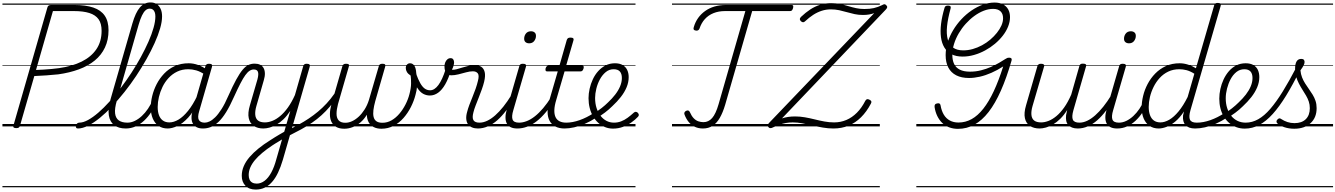

<svg xmlns="http://www.w3.org/2000/svg" viewBox="-20 -1039 10976 1578"><path d="M113 14Q84 14 90 -6L370 -979Q373 -989 380 -993.5Q387 -998 402 -998H591Q684 -998 746.5 -977Q809 -956 840.5 -910.5Q872 -865 872 -790Q872 -711 842.5 -648.5Q813 -586 758.5 -541.5Q704 -497 628 -469Q552 -441 459 -428Q411 -423 361 -419.5Q311 -416 262 -414L144 -5Q141 5 134.5 9.5Q128 14 113 14ZM276 -464Q307 -465 339 -467Q371 -469 403.5 -472Q436 -475 465 -479Q573 -494 651.5 -533Q730 -572 772.5 -635Q815 -698 815 -786Q815 -846 790 -881Q765 -916 714.5 -932Q664 -948 588 -948H415ZM0 490H776V500H0ZM0 -20H776V0H0ZM0 -505H776V-500H0ZM0 -1010H776V-1000H0Z M620 17Q609 17 605.5 9.5Q602 2 604 -7Q606 -16 613 -23.5Q620 -31 632 -31Q664 -31 704 -53Q744 -75 788.5 -113.5Q833 -152 879.5 -203.5Q926 -255 972 -315.5Q1018 -376 1060 -440.5Q1102 -505 1137.5 -570Q1173 -635 1200 -696Q1227 -757 1242 -810.5Q1257 -864 1257 -904Q1257 -915 1265 -920.5Q1273 -926 1284 -926Q1295 -926 1303.5 -920.5Q1312 -915 1312 -904Q1312 -861 1296 -805.5Q1280 -750 1251 -685.5Q1222 -621 1183.5 -552.5Q1145 -484 1099.5 -415.5Q1054 -347 1003.5 -283.5Q953 -220 902 -165.5Q851 -111 800.5 -70Q750 -29 704 -6Q658 17 620 17ZM1013 17Q955 17 919 -10Q883 -37 874.5 -91Q866 -145 889 -225L1068 -846Q1094 -936 1129.5 -977.5Q1165 -1019 1217 -1019Q1247 -1019 1268 -1005Q1289 -991 1300.5 -965.5Q1312 -940 1312 -904Q1312 -891 1303.5 -885Q1295 -879 1284 -879Q1273 -879 1265 -885Q1257 -891 1257 -904Q1257 -925 1251.5 -939Q1246 -953 1236 -960.5Q1226 -968 1211 -968Q1192 -968 1176.5 -954.5Q1161 -941 1147 -912Q1133 -883 1119 -835L940 -211Q921 -146 926 -106.5Q931 -67 957 -49Q983 -31 1027 -31Q1038 -31 1042.5 -23.5Q1047 -16 1044.5 -7Q1042 2 1034 9.5Q1026 17 1013 17ZM758 490H1152V500H758ZM758 -20H1152V0H758ZM758 -505H1152V-500H758ZM758 -1010H1152V-1000H758Z M1014 17Q1003 17 998 9.5Q993 2 995 -7Q997 -16 1005 -23.5Q1013 -31 1028 -31Q1058 -31 1088 -45.5Q1118 -60 1145.5 -85.5Q1173 -111 1196 -145Q1219 -179 1235 -217Q1239 -228 1248 -228Q1257 -228 1264 -221.5Q1271 -215 1267 -204Q1249 -158 1223 -118Q1197 -78 1164.5 -47.5Q1132 -17 1094 0Q1056 17 1014 17ZM1152 490V500ZM1152 -20V0ZM1152 -505V-500ZM1152 -1010V-1000Z M1358 17Q1315 17 1284 -4Q1253 -25 1236 -64Q1219 -103 1219 -156Q1219 -200 1231 -250Q1243 -300 1267.5 -347.5Q1292 -395 1329 -434Q1366 -473 1416.5 -496Q1467 -519 1531 -519Q1569 -519 1608 -505Q1647 -491 1679 -467L1668 -423Q1627 -451 1593 -460.5Q1559 -470 1528 -470Q1477 -470 1436.5 -450.5Q1396 -431 1365.5 -398Q1335 -365 1315.5 -324.5Q1296 -284 1286 -241.5Q1276 -199 1276 -160Q1276 -121 1286.5 -92.5Q1297 -64 1318.5 -48.5Q1340 -33 1372 -33Q1408 -33 1447 -56Q1486 -79 1526 -128.5Q1566 -178 1602 -254L1615 -213Q1574 -124 1527.5 -73.5Q1481 -23 1437 -3Q1393 17 1358 17ZM1647 17Q1618 17 1597.5 7Q1577 -3 1566 -22Q1555 -41 1554 -68Q1553 -95 1563 -129L1668 -494Q1672 -506 1678.5 -510.5Q1685 -515 1698 -515Q1716 -515 1721 -508Q1726 -501 1722 -489L1617 -125Q1602 -75 1614.5 -53Q1627 -31 1662 -31Q1671 -31 1675 -23.5Q1679 -16 1677.5 -7Q1676 2 1668.5 9.5Q1661 17 1647 17ZM1152 490H1787V500H1152ZM1152 -20H1787V0H1152ZM1152 -505H1787V-500H1152ZM1152 -1010H1787V-1000H1152Z M1649 17Q1640 17 1636 9.5Q1632 2 1634 -7Q1636 -16 1643.5 -23.5Q1651 -31 1663 -31Q1681 -31 1702.5 -41Q1724 -51 1748.5 -75Q1773 -99 1800.5 -142Q1828 -185 1856 -250Q1893 -333 1921.5 -385Q1950 -437 1974 -465.5Q1998 -494 2021.5 -505Q2045 -516 2072 -516Q2082 -516 2085 -509Q2088 -502 2086 -492.5Q2084 -483 2078.5 -475.5Q2073 -468 2065 -468Q2048 -468 2031 -457Q2014 -446 1996 -421Q1978 -396 1956 -353.5Q1934 -311 1905 -247Q1870 -168 1838 -116.5Q1806 -65 1774.5 -36Q1743 -7 1712.5 5Q1682 17 1649 17ZM1787 490H1887V500H1787ZM1787 -20H1887V0H1787ZM1787 -505H1887V-500H1787ZM1787 -1010H1887V-1000H1787Z M2082 519Q2027 519 1997 487.5Q1967 456 1967 406Q1967 365 1983.5 326.5Q2000 288 2031 252Q2062 216 2104.5 181.5Q2147 147 2200 114Q2219 101 2238.5 89.5Q2258 78 2277.5 66Q2297 54 2316 44L2366 -128Q2339 -87 2310 -59Q2281 -31 2252 -14.5Q2223 2 2195.5 9.5Q2168 17 2144 17Q2098 17 2066 -4Q2034 -25 2024.5 -67.5Q2015 -110 2034 -174L2096 -387Q2107 -429 2100 -448.5Q2093 -468 2066 -468Q2055 -468 2049.5 -475.5Q2044 -483 2045 -492.5Q2046 -502 2053 -509Q2060 -516 2072 -516Q2099 -516 2117.5 -507Q2136 -498 2146 -480.5Q2156 -463 2157 -437.5Q2158 -412 2148 -379L2087 -167Q2075 -125 2078 -94.5Q2081 -64 2100.5 -48.5Q2120 -33 2157 -33Q2186 -33 2218 -45.5Q2250 -58 2282.5 -85Q2315 -112 2346 -155Q2377 -198 2404 -258L2472 -495Q2476 -506 2482 -510.5Q2488 -515 2501 -515Q2519 -515 2524 -508Q2529 -501 2525 -489L2305 273Q2287 334 2265 380Q2243 426 2215.5 457Q2188 488 2155 503.5Q2122 519 2082 519ZM2090 470Q2124 470 2154.5 447Q2185 424 2209.5 379Q2234 334 2251 270L2298 107Q2285 115 2271 123.5Q2257 132 2243.5 140Q2230 148 2217 157Q2172 187 2136 217Q2100 247 2075 277Q2050 307 2037 337.5Q2024 368 2024 400Q2024 421 2031 437Q2038 453 2053 461.5Q2068 470 2090 470ZM1887 490H2590V500H1887ZM1887 -20H2590V0H1887ZM1887 -505H2590V-500H1887ZM1887 -1010H2590V-1000H1887Z M2350 79Q2343 83 2337.5 78Q2332 73 2330 64.5Q2328 56 2330.5 47.5Q2333 39 2341 35Q2391 9 2435 -15Q2479 -39 2518.5 -65.5Q2558 -92 2594 -122Q2630 -152 2664 -188.5Q2698 -225 2730 -271Q2739 -283 2747 -281Q2755 -279 2758.5 -270Q2762 -261 2756 -251Q2725 -203 2692 -164Q2659 -125 2622.5 -92Q2586 -59 2544.5 -30.5Q2503 -2 2454.5 24.5Q2406 51 2350 79ZM2589 490V500ZM2589 -20V0ZM2589 -505V-500ZM2589 -1010V-1000Z M2810 19Q2769 19 2743 4Q2717 -11 2704 -38Q2691 -65 2691.5 -102Q2692 -139 2704 -183L2794 -495Q2798 -506 2804.5 -510.5Q2811 -515 2824 -515Q2841 -515 2846 -509.5Q2851 -504 2847 -492L2758 -184Q2746 -139 2746 -104Q2746 -69 2763.5 -49.5Q2781 -30 2818 -30Q2846 -30 2874 -43Q2902 -56 2928 -80Q2954 -104 2976 -138.5Q2998 -173 3012 -217L3093 -494Q3096 -506 3103 -510.5Q3110 -515 3123 -515Q3139 -515 3144 -509.5Q3149 -504 3146 -492L3064 -207Q3053 -167 3049 -134.5Q3045 -102 3050.5 -78.5Q3056 -55 3073.5 -42.5Q3091 -30 3123 -30Q3163 -30 3198 -50Q3233 -70 3262 -104Q3291 -138 3312.5 -180Q3334 -222 3345 -265Q3358 -314 3358.5 -351.5Q3359 -389 3355 -418Q3334 -431 3324.5 -447Q3315 -463 3315 -480Q3315 -496 3324.5 -507.5Q3334 -519 3350 -519Q3372 -519 3385.5 -498.5Q3399 -478 3401 -438Q3406 -417 3408 -388.5Q3410 -360 3407.5 -327.5Q3405 -295 3395 -260Q3382 -209 3357 -159.5Q3332 -110 3296.5 -69.5Q3261 -29 3215 -5Q3169 19 3115 19Q3078 19 3051.5 5.5Q3025 -8 3010.5 -33.5Q2996 -59 2995 -96Q2972 -58 2942 -32.5Q2912 -7 2878 6Q2844 19 2810 19ZM2590 490H3478V500H2590ZM2590 -20H3478V0H2590ZM2590 -505H3478V-500H2590ZM2590 -1010H3478V-1000H2590Z M3513 -254Q3484 -254 3458 -268Q3432 -282 3408.5 -318.5Q3385 -355 3364 -421Q3360 -434 3367 -441.5Q3374 -449 3384.5 -448.5Q3395 -448 3399 -435Q3417 -385 3434.5 -354.5Q3452 -324 3471.5 -310.5Q3491 -297 3515 -297Q3551 -297 3583 -340Q3615 -383 3642 -468Q3646 -480 3654.5 -484Q3663 -488 3671.5 -486.5Q3680 -485 3685 -478.5Q3690 -472 3687 -463Q3666 -393 3639.5 -346.5Q3613 -300 3581 -277Q3549 -254 3513 -254ZM3477 490V500ZM3477 -20V0ZM3477 -505V-500ZM3477 -1010V-1000Z M3908 17Q3880 17 3859 8Q3838 -1 3826 -18.5Q3814 -36 3812 -62Q3810 -88 3820 -122Q3826 -146 3837.5 -177Q3849 -208 3863 -241.5Q3877 -275 3889 -309.5Q3901 -344 3908 -374Q3920 -420 3906.5 -436.5Q3893 -453 3866 -453Q3841 -453 3810.5 -444.5Q3780 -436 3748 -428Q3716 -420 3688 -420Q3670 -420 3657.5 -429Q3645 -438 3639 -454.5Q3633 -471 3633 -492Q3633 -510 3639 -525.5Q3645 -541 3656.5 -551Q3668 -561 3683 -561Q3698 -561 3705 -551Q3712 -541 3712 -526Q3712 -514 3707 -497Q3702 -480 3694 -466Q3711 -464 3733 -470Q3755 -476 3780.5 -484Q3806 -492 3832 -498Q3858 -504 3882 -504Q3913 -504 3934.5 -490.5Q3956 -477 3963.5 -447Q3971 -417 3959 -367Q3952 -338 3940 -304.5Q3928 -271 3914.5 -237Q3901 -203 3889 -172Q3877 -141 3871 -116Q3859 -72 3871 -51.5Q3883 -31 3921 -31Q3931 -31 3935.5 -23.5Q3940 -16 3938.5 -7Q3937 2 3929 9.5Q3921 17 3908 17ZM3478 490H4046V500H3478ZM3478 -20H4046V0H3478ZM3478 -505H4046V-500H3478ZM3478 -1010H4046V-1000H3478Z M3907 17Q3896 17 3891 9.5Q3886 2 3888 -7Q3890 -16 3898 -23.5Q3906 -31 3921 -31Q3952 -31 3984.5 -46.5Q4017 -62 4050 -91Q4083 -120 4116.5 -162Q4150 -204 4182 -256Q4189 -267 4198 -266Q4207 -265 4212 -257Q4217 -249 4211 -238Q4176 -178 4140 -130.5Q4104 -83 4067 -50.5Q4030 -18 3989.5 -0.5Q3949 17 3907 17ZM4045 490V500ZM4045 -20V0ZM4045 -505V-500ZM4045 -1010V-1000Z M4232 17Q4200 17 4178.5 7Q4157 -3 4146 -23Q4135 -43 4134.5 -72Q4134 -101 4145 -139L4248 -495Q4251 -506 4257.5 -510.5Q4264 -515 4278 -515Q4294 -515 4300 -509Q4306 -503 4303 -492L4199 -134Q4183 -81 4193 -56Q4203 -31 4246 -31Q4256 -31 4260 -23.5Q4264 -16 4262.5 -7Q4261 2 4253.5 9.5Q4246 17 4232 17ZM4329 -683Q4311 -683 4299.5 -692.5Q4288 -702 4288 -721Q4288 -745 4302.5 -763.5Q4317 -782 4344 -782Q4362 -782 4373.5 -772.5Q4385 -763 4385 -744Q4385 -721 4370.5 -702Q4356 -683 4329 -683ZM4046 490H4371V500H4046ZM4046 -20H4371V0H4046ZM4046 -505H4371V-500H4046ZM4046 -1010H4371V-1000H4046Z M4233 17Q4222 17 4217 9.5Q4212 2 4214 -7Q4216 -16 4224 -23.5Q4232 -31 4247 -31Q4277 -31 4310 -44Q4343 -57 4376.5 -83.5Q4410 -110 4444 -150Q4478 -190 4512 -244Q4520 -256 4529 -254.5Q4538 -253 4542.5 -244Q4547 -235 4541 -225Q4504 -162 4466 -116.5Q4428 -71 4389.5 -41.5Q4351 -12 4311.5 2.5Q4272 17 4233 17ZM4371 490V500ZM4371 -20V0ZM4371 -505V-500ZM4371 -1010V-1000Z M4620 17Q4576 17 4545 1Q4514 -15 4497.5 -45Q4481 -75 4480.5 -118Q4480 -161 4495 -215L4564 -452H4478Q4467 -452 4464.5 -458.5Q4462 -465 4464 -477Q4468 -489 4474 -494.5Q4480 -500 4490 -500H4578L4638 -710Q4642 -721 4648.5 -725.5Q4655 -730 4669 -730Q4685 -730 4691 -724Q4697 -718 4693 -707L4633 -500H4763Q4774 -500 4776.5 -494Q4779 -488 4776 -476Q4772 -463 4766 -457.5Q4760 -452 4750 -452H4620L4552 -219Q4537 -170 4536 -134.5Q4535 -99 4546 -76Q4557 -53 4579.5 -42Q4602 -31 4633 -31Q4643 -31 4647.5 -23.5Q4652 -16 4650.5 -7Q4649 2 4641.5 9.5Q4634 17 4620 17ZM4371 490H4759V500H4371ZM4371 -20H4759V0H4371ZM4371 -505H4759V-500H4371ZM4371 -1010H4759V-1000H4371Z M4620 17Q4607 17 4603 9.5Q4599 2 4602 -7Q4605 -16 4613.5 -23.5Q4622 -31 4634 -31Q4685 -31 4743.5 -51.5Q4802 -72 4860 -110Q4868 -115 4874.5 -112Q4881 -109 4885 -101Q4889 -93 4888.5 -85Q4888 -77 4880 -72Q4834 -42 4788 -22Q4742 -2 4699 7.5Q4656 17 4620 17ZM4758 490V500ZM4758 -20V0ZM4758 -505V-500ZM4758 -1010V-1000Z M4863 -109Q4895 -128 4924.5 -151Q4954 -174 4978 -198Q5011 -229 5036.5 -262Q5062 -295 5076.5 -329.5Q5091 -364 5091 -398Q5091 -433 5074.5 -451.5Q5058 -470 5023 -470Q4987 -470 4958.5 -446.5Q4930 -423 4910.5 -387Q4891 -351 4881 -310Q4871 -269 4871 -234Q4871 -188 4883 -151Q4895 -114 4916 -87Q4937 -60 4965 -45.5Q4993 -31 5026 -31Q5057 -31 5084.5 -41.5Q5112 -52 5138 -71Q5164 -90 5189 -113Q5198 -121 5206 -120Q5214 -119 5221 -113Q5228 -106 5230 -97.5Q5232 -89 5224 -80Q5201 -55 5169 -32.5Q5137 -10 5099 4Q5061 18 5018 18Q4983 18 4952.5 5.5Q4922 -7 4897 -29.5Q4872 -52 4854 -83Q4836 -114 4826.5 -152Q4817 -190 4817 -232Q4817 -270 4826 -310Q4835 -350 4852.5 -387.5Q4870 -425 4896.5 -454.5Q4923 -484 4957.5 -501.5Q4992 -519 5034 -519Q5073 -519 5098 -504Q5123 -489 5135 -463.5Q5147 -438 5147 -405Q5147 -363 5130 -322Q5113 -281 5082.5 -242Q5052 -203 5013 -167Q4985 -139 4952.5 -114.5Q4920 -90 4885 -69ZM4759 490H5203V500H4759ZM4759 -20H5203V0H4759ZM4759 -505H5203V-500H4759ZM4759 -1010H5203V-1000H4759Z M5757 17Q5721 17 5691.5 3.5Q5662 -10 5640.5 -36Q5619 -62 5606 -97Q5602 -107 5605.5 -115Q5609 -123 5619 -128Q5630 -133 5637.5 -130.5Q5645 -128 5650 -117Q5664 -85 5681.5 -67Q5699 -49 5719.5 -42Q5740 -35 5762 -35Q5803 -35 5833 -69Q5863 -103 5886 -183L6106 -948H5939Q5886 -948 5844 -931Q5802 -914 5773 -882Q5744 -850 5729 -804Q5725 -793 5715.5 -789Q5706 -785 5693 -789Q5684 -791 5681 -797.5Q5678 -804 5682 -816Q5694 -858 5718 -891.5Q5742 -925 5776 -949Q5810 -973 5852.5 -985.5Q5895 -998 5946 -998H6486Q6496 -998 6498.5 -992.5Q6501 -987 6498 -973Q6494 -959 6488.5 -953.5Q6483 -948 6472 -948H6162L5940 -178Q5921 -114 5896 -70.5Q5871 -27 5837 -5Q5803 17 5757 17ZM5503 490H6303V500H5503ZM5503 -20H6303V0H5503ZM5503 -505H6303V-500H5503ZM5503 -1010H6303V-1000H5503Z M6830 17Q6786 17 6743 9.5Q6700 2 6657 -8Q6614 -18 6573.5 -25.5Q6533 -33 6495 -33Q6465 -33 6438 -28Q6411 -23 6386 -14Q6361 -5 6333 8Q6323 14 6312 14Q6301 14 6294 4Q6288 -6 6290.5 -13.5Q6293 -21 6303 -31L7165 -931Q7145 -924 7123 -920Q7101 -916 7072 -916Q7036 -916 7003.5 -923Q6971 -930 6940.5 -939Q6910 -948 6877.5 -955Q6845 -962 6808 -962Q6769 -962 6732.5 -950Q6696 -938 6663 -916.5Q6630 -895 6598 -865Q6589 -856 6580.5 -856Q6572 -856 6562 -865Q6553 -875 6553.5 -882.5Q6554 -890 6563 -900Q6601 -936 6639 -961Q6677 -986 6719.5 -999.5Q6762 -1013 6811 -1013Q6852 -1013 6886.5 -1005.5Q6921 -998 6952.5 -988.5Q6984 -979 7016 -972Q7048 -965 7084 -965Q7129 -965 7162 -972.5Q7195 -980 7230 -997Q7239 -1003 7247.5 -1004Q7256 -1005 7264 -996Q7273 -987 7271.5 -978.5Q7270 -970 7258 -958L6407 -66Q6431 -74 6457.5 -78Q6484 -82 6515 -82Q6555 -82 6595 -75Q6635 -68 6675 -58Q6715 -48 6755.5 -40.5Q6796 -33 6835 -33Q6889 -33 6936 -53Q6983 -73 7022.5 -112.5Q7062 -152 7092 -211Q7098 -221 7105.5 -223.5Q7113 -226 7125 -220Q7138 -214 7141 -206.5Q7144 -199 7138 -188Q7103 -121 7056.5 -75Q7010 -29 6953.5 -6Q6897 17 6830 17ZM6283 490H7211V500H6283ZM6283 -20H7211V0H6283ZM6283 -505H7211V-500H6283ZM6283 -1010H7211V-1000H6283Z M7853 20Q7814 20 7781 7.5Q7748 -5 7723.5 -29Q7699 -53 7683 -86Q7667 -119 7661 -160Q7660 -174 7665 -180.5Q7670 -187 7682 -189Q7695 -192 7701.5 -188Q7708 -184 7710 -174Q7718 -128 7737 -96.5Q7756 -65 7786.5 -48.5Q7817 -32 7857 -32Q7915 -32 7965.5 -60Q8016 -88 8061.5 -145.5Q8107 -203 8147.5 -289.5Q8188 -376 8225 -493Q8177 -462 8128 -440.5Q8079 -419 8032.5 -408.5Q7986 -398 7944 -398Q7882 -398 7839 -420Q7796 -442 7774 -484Q7752 -526 7752 -586Q7752 -639 7768.5 -691Q7785 -743 7814 -791.5Q7843 -840 7882 -881.5Q7921 -923 7966 -953.5Q8011 -984 8059 -1001Q8107 -1018 8154 -1018Q8194 -1018 8222.5 -1003.5Q8251 -989 8266 -962Q8281 -935 8281 -898Q8281 -860 8265.5 -821Q8250 -782 8222 -746Q8194 -710 8157 -679Q8120 -648 8076.5 -624.5Q8033 -601 7986 -587.5Q7939 -574 7892 -574Q7837 -574 7800 -593.5Q7763 -613 7741.5 -648.5Q7720 -684 7713.5 -733.5Q7707 -783 7714.5 -844Q7722 -905 7743 -975Q7746 -985 7752.5 -989Q7759 -993 7772 -993Q7786 -993 7791 -987.5Q7796 -982 7793 -970Q7770 -887 7763.5 -823Q7757 -759 7769.5 -715Q7782 -671 7813 -648Q7844 -625 7897 -625Q7936 -625 7975 -636Q8014 -647 8051 -667Q8088 -687 8119 -713.5Q8150 -740 8173.5 -769.5Q8197 -799 8210.5 -829.5Q8224 -860 8224 -889Q8224 -926 8203 -946Q8182 -966 8142 -966Q8104 -966 8064.5 -950.5Q8025 -935 7987.5 -907.5Q7950 -880 7917.5 -844Q7885 -808 7860 -765.5Q7835 -723 7821 -678Q7807 -633 7807 -588Q7807 -544 7821.5 -513.5Q7836 -483 7868.5 -466.5Q7901 -450 7952 -450Q7999 -450 8042.5 -461Q8086 -472 8123.5 -488.5Q8161 -505 8191 -522.5Q8221 -540 8241 -553Q8253 -561 8259 -563Q8265 -565 8273 -565Q8286 -565 8291.5 -559.5Q8297 -554 8294 -542Q8253 -400 8206 -294Q8159 -188 8105 -118.5Q8051 -49 7988.5 -14.5Q7926 20 7853 20ZM7511 490H8330V500H7511ZM7511 -20H8330V0H7511ZM7511 -505H8330V-500H7511ZM7511 -1010H8330V-1000H7511Z M8524 17Q8477 17 8445 -4Q8413 -25 8403.5 -67.5Q8394 -110 8413 -174L8506 -495Q8510 -506 8516.5 -510.5Q8523 -515 8536 -515Q8552 -515 8558.5 -509Q8565 -503 8561 -492L8466 -167Q8454 -125 8457 -94.5Q8460 -64 8479.5 -48.5Q8499 -33 8537 -33Q8566 -33 8598 -45.5Q8630 -58 8662.5 -85Q8695 -112 8726 -155.5Q8757 -199 8784 -261L8851 -496Q8855 -508 8861 -512Q8867 -516 8880 -516Q8897 -516 8903.5 -510.5Q8910 -505 8906 -494L8802 -133Q8787 -80 8797.5 -55.5Q8808 -31 8852 -31Q8862 -31 8865.5 -23.5Q8869 -16 8867.5 -7Q8866 2 8858.5 9.5Q8851 17 8837 17Q8811 17 8791.5 9.5Q8772 2 8759.5 -12Q8747 -26 8743 -46.5Q8739 -67 8742 -93L8751 -135Q8724 -92 8694.5 -63Q8665 -34 8635 -16.5Q8605 1 8576.5 9Q8548 17 8524 17ZM8330 490H8976V500H8330ZM8330 -20H8976V0H8330ZM8330 -505H8976V-500H8330ZM8330 -1010H8976V-1000H8330Z M8838 17Q8827 17 8822 9.5Q8817 2 8819 -7Q8821 -16 8829 -23.5Q8837 -31 8852 -31Q8883 -31 8915.5 -46.5Q8948 -62 8981 -91Q9014 -120 9047.5 -162Q9081 -204 9113 -256Q9120 -267 9129 -266Q9138 -265 9143 -257Q9148 -249 9142 -238Q9107 -178 9071 -130.5Q9035 -83 8998 -50.5Q8961 -18 8920.5 -0.5Q8880 17 8838 17ZM8976 490V500ZM8976 -20V0ZM8976 -505V-500ZM8976 -1010V-1000Z M9162 17Q9130 17 9108.5 7Q9087 -3 9076 -23Q9065 -43 9064.5 -72Q9064 -101 9075 -139L9178 -495Q9181 -506 9187.5 -510.5Q9194 -515 9208 -515Q9224 -515 9230 -509Q9236 -503 9233 -492L9129 -134Q9113 -81 9123 -56Q9133 -31 9176 -31Q9186 -31 9190 -23.5Q9194 -16 9192.5 -7Q9191 2 9183.5 9.5Q9176 17 9162 17ZM9259 -683Q9241 -683 9229.5 -692.5Q9218 -702 9218 -721Q9218 -745 9232.5 -763.5Q9247 -782 9274 -782Q9292 -782 9303.5 -772.5Q9315 -763 9315 -744Q9315 -721 9300.5 -702Q9286 -683 9259 -683ZM8976 490H9301V500H8976ZM8976 -20H9301V0H8976ZM8976 -505H9301V-500H8976ZM8976 -1010H9301V-1000H8976Z M9163 17Q9152 17 9147 9.5Q9142 2 9144 -7Q9146 -16 9154 -23.5Q9162 -31 9177 -31Q9207 -31 9237 -45.5Q9267 -60 9294.5 -85.5Q9322 -111 9345 -145Q9368 -179 9384 -217Q9388 -228 9397 -228Q9406 -228 9413 -221.5Q9420 -215 9416 -204Q9398 -158 9372 -118Q9346 -78 9313.5 -47.5Q9281 -17 9243 0Q9205 17 9163 17ZM9301 490V500ZM9301 -20V0ZM9301 -505V-500ZM9301 -1010V-1000Z M9503 17Q9460 17 9428.5 -4Q9397 -25 9380 -64Q9363 -103 9363 -156Q9363 -200 9375 -250.5Q9387 -301 9412 -348.5Q9437 -396 9474.5 -434.5Q9512 -473 9562 -496Q9612 -519 9676 -519Q9709 -519 9744 -508Q9779 -497 9809 -478L9959 -995Q9962 -1006 9968.5 -1010.5Q9975 -1015 9989 -1015Q10006 -1015 10011 -1008Q10016 -1001 10012 -989L9764 -133Q9749 -80 9760 -55.5Q9771 -31 9815 -31Q9824 -31 9828 -23.5Q9832 -16 9830.5 -7Q9829 2 9822 9.5Q9815 17 9801 17Q9775 17 9755.5 10Q9736 3 9723.5 -10.5Q9711 -24 9706 -43.5Q9701 -63 9703 -89L9711 -123Q9675 -69 9637.5 -38.5Q9600 -8 9565.5 4.5Q9531 17 9503 17ZM9517 -33Q9552 -33 9590 -55Q9628 -77 9666.5 -123.5Q9705 -170 9741 -242L9796 -433Q9761 -455 9731 -462.5Q9701 -470 9673 -470Q9622 -470 9581.5 -450.5Q9541 -431 9511 -398Q9481 -365 9461 -324.5Q9441 -284 9431 -241.5Q9421 -199 9421 -160Q9421 -122 9431.5 -93Q9442 -64 9463.5 -48.5Q9485 -33 9517 -33ZM9301 490H9942V500H9301ZM9301 -20H9942V0H9301ZM9301 -505H9942V-500H9301ZM9301 -1010H9942V-1000H9301Z M9804 17Q9791 17 9787 9.5Q9783 2 9786 -7Q9789 -16 9797.5 -23.5Q9806 -31 9818 -31Q9869 -31 9927.5 -51.5Q9986 -72 10044 -110Q10052 -115 10058.5 -112Q10065 -109 10069 -101Q10073 -93 10072.5 -85Q10072 -77 10064 -72Q10018 -42 9972 -22Q9926 -2 9883 7.5Q9840 17 9804 17ZM9942 490V500ZM9942 -20V0ZM9942 -505V-500ZM9942 -1010V-1000Z M10042 -106Q10075 -125 10105 -148.5Q10135 -172 10161 -198Q10194 -229 10219.5 -262Q10245 -295 10259.5 -329.5Q10274 -364 10274 -398Q10274 -433 10257.5 -451.5Q10241 -470 10206 -470Q10196 -470 10191.5 -477Q10187 -484 10188.5 -494Q10190 -504 10197 -511.5Q10204 -519 10217 -519Q10257 -519 10282 -504Q10307 -489 10318.5 -463.5Q10330 -438 10330 -405Q10330 -363 10312.5 -321.5Q10295 -280 10264.5 -241Q10234 -202 10194 -165Q10166 -137 10132 -112Q10098 -87 10063 -66ZM9942 490H10386V500H9942ZM9942 -20H10386V0H9942ZM9942 -505H10386V-500H9942ZM9942 -1010H10386V-1000H9942Z M10210 18Q10173 18 10141 6Q10109 -6 10083 -28Q10057 -50 10038.5 -80.5Q10020 -111 10010.5 -148.5Q10001 -186 10001 -228Q10001 -267 10010 -308Q10019 -349 10036.5 -386.5Q10054 -424 10080 -454Q10106 -484 10140.5 -501.5Q10175 -519 10218 -519Q10227 -519 10230.5 -511.5Q10234 -504 10231.5 -494.5Q10229 -485 10223 -477.5Q10217 -470 10208 -470Q10170 -470 10141.5 -447Q10113 -424 10094 -388Q10075 -352 10064.5 -310.5Q10054 -269 10054 -231Q10054 -187 10066 -150Q10078 -113 10099.5 -86.5Q10121 -60 10151 -45.5Q10181 -31 10218 -31Q10271 -31 10321 -59Q10371 -87 10420.5 -144.5Q10470 -202 10522.5 -287Q10575 -372 10634 -485Q10639 -495 10648.5 -494Q10658 -493 10664.5 -485Q10671 -477 10665 -464Q10606 -344 10550.5 -253.5Q10495 -163 10440.5 -102.5Q10386 -42 10329.5 -12Q10273 18 10210 18ZM10386 490V500ZM10386 -20V0ZM10386 -505V-500ZM10386 -1010V-1000Z M10617 19Q10573 19 10536 6.5Q10499 -6 10478 -25Q10471 -32 10471 -40.5Q10471 -49 10479 -57Q10488 -66 10495 -66.5Q10502 -67 10513 -59Q10534 -45 10561 -36Q10588 -27 10619 -27Q10679 -27 10712 -59.5Q10745 -92 10745 -150Q10745 -179 10736.5 -204.5Q10728 -230 10714 -253.5Q10700 -277 10684.5 -301.5Q10669 -326 10655.5 -352Q10642 -378 10633 -408Q10624 -438 10624 -474Q10624 -514 10636.5 -534.5Q10649 -555 10675 -555Q10690 -555 10696 -547.5Q10702 -540 10702 -530Q10702 -517 10694.5 -502Q10687 -487 10668 -461Q10671 -429 10681.5 -402.5Q10692 -376 10707 -352.5Q10722 -329 10738 -306.5Q10754 -284 10768.5 -260.5Q10783 -237 10792 -210Q10801 -183 10801 -150Q10801 -72 10751 -26.5Q10701 19 10617 19ZM10386 490H10936V500H10386ZM10386 -20H10936V0H10386ZM10386 -505H10936V-500H10386ZM10386 -1010H10936V-1000H10386Z"/></svg>

Font: Playwrite TZ Guides
Style: Regular
Weight: 400
Designer: Veronika Burian, José Scaglione
Foundry: TypeTogether
Version: Version 1.003